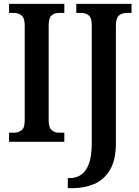

<svg xmlns="http://www.w3.org/2000/svg" viewBox="-20 -734 721 994"><path d="M27 0V-47H54Q75 -47 91.5 -59.5Q108 -72 108 -110V-601Q108 -641 91.5 -654Q75 -667 54 -667H27V-714H313V-667H285Q261 -667 246.5 -654Q232 -641 232 -601V-111Q232 -74 247.5 -60.5Q263 -47 285 -47H313V0ZM331 240V188H344Q374 188 399.5 171Q425 154 440 114.5Q455 75 455 7V-604Q455 -642 439 -654.5Q423 -667 402 -667H375V-714H661V-667H634Q612 -667 596 -654Q580 -641 580 -601V6Q580 96 548.5 147Q517 198 466.5 219Q416 240 358 240Z"/></svg>

Font: Noto Serif Lao Condensed SemiBold
Style: Regular
Weight: 600
Width: 3
Designer: Monotype Design Team
Foundry: Monotype Imaging Inc.
Version: Version 2.003; ttfautohint (v1.8.4.7-5d5b)